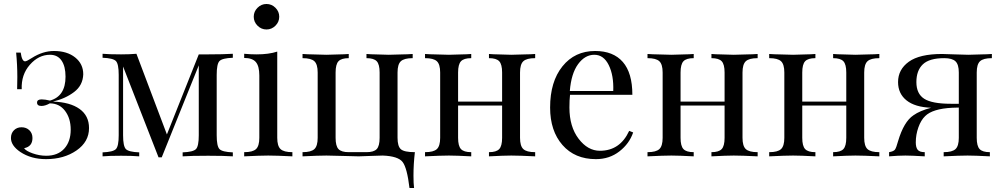

<svg xmlns="http://www.w3.org/2000/svg" viewBox="-20 -785 5027 964"><path d="M106 -477Q114 -477 140 -494Q195 -529 251 -529Q317 -529 357.5 -496.5Q398 -464 398 -412Q396 -356 352 -323Q309 -290 246 -275Q332 -272 379.5 -238Q427 -204 427 -142Q427 -73 364 -29.5Q301 14 211 14Q136 14 82 -22Q35 -54 35 -92Q35 -116 50 -131Q65 -146 88 -146Q112 -146 127.5 -131Q143 -116 143 -92Q143 -49 101 -41Q110 -27 144 -15Q178 -3 212 -3Q270 -3 302.5 -38.5Q335 -74 335 -134Q335 -191 306.5 -228.5Q278 -266 230 -266Q207 -253 188 -253Q166 -253 166 -270Q166 -286 189 -286Q206 -286 231 -280Q309 -302 309 -400Q309 -452 289 -481Q269 -510 231 -510Q174 -510 130 -460Q86 -410 89 -337H66Q67 -360 67 -398Q67 -460 61 -521H84Q90 -477 106 -477Z M1068 -409V-106Q1068 -51 1082 -36.5Q1096 -22 1149 -20V0Q1103 -3 1025 -3Q939 -3 897 0V-20Q950 -22 964 -36.5Q978 -51 978 -106V-457L792 5H776L598 -451V-106Q598 -51 612 -36.5Q626 -22 679 -20V0Q643 -3 588 -3Q528 -3 495 0V-20Q548 -22 562 -36.5Q576 -51 576 -106V-409Q576 -464 562 -478.5Q548 -493 495 -495V-515Q528 -512 588 -512Q632 -512 665 -515L818 -110L978 -512H1025Q1101 -512 1149 -515V-495Q1096 -493 1082 -478.5Q1068 -464 1068 -409Z M1363 -746Q1382 -727 1382 -701Q1382 -675 1363 -656Q1344 -637 1318 -637Q1292 -637 1273 -656Q1254 -675 1254 -701Q1254 -727 1273 -746Q1292 -765 1318 -765Q1344 -765 1363 -746ZM1448 -21V0Q1367 -4 1327 -4Q1287 -4 1206 0V-21Q1249 -21 1265.5 -36.5Q1282 -52 1282 -93V-406Q1282 -453 1264.5 -473.5Q1247 -494 1206 -494V-515Q1238 -512 1268 -512Q1330 -512 1372 -526V-93Q1372 -52 1388.5 -36.5Q1405 -21 1448 -21Z M1976 -421V-93Q1976 -50 1993 -35.5Q2010 -21 2063 -21Q2056 39 2056 97Q2056 136 2059 159H2036Q2024 58 2001.5 28.5Q1979 -1 1902 -4Q1888 -4 1838 -2Q1788 0 1781 0Q1774 0 1704 -2Q1636 -4 1619 -4Q1580 -4 1499 0V-21Q1542 -21 1558.5 -36.5Q1575 -52 1575 -93V-421Q1575 -462 1558.5 -477.5Q1542 -493 1499 -493V-514Q1502 -514 1508 -513.5Q1514 -513 1525 -512.5Q1536 -512 1546 -512Q1598 -510 1619 -510Q1642 -510 1688 -512Q1697 -512 1707.5 -512.5Q1718 -513 1723.5 -513.5Q1729 -514 1731 -514V-493Q1694 -493 1679.5 -477.5Q1665 -462 1665 -421V-93Q1665 -52 1679.5 -36.5Q1694 -21 1731 -21H1820Q1857 -21 1871.5 -36.5Q1886 -52 1886 -93V-421Q1886 -462 1871.5 -477.5Q1857 -493 1820 -493V-514Q1822 -514 1827.5 -513.5Q1833 -513 1843.5 -512.5Q1854 -512 1863 -512Q1909 -510 1932 -510Q1954 -510 2004 -512Q2015 -512 2026 -512.5Q2037 -513 2043 -513.5Q2049 -514 2052 -514V-493Q2009 -493 1992.5 -477.5Q1976 -462 1976 -421Z M2591 -421V-93Q2591 -52 2607.5 -36.5Q2624 -21 2667 -21V0Q2586 -4 2547 -4Q2510 -4 2435 0V-21Q2472 -21 2486.5 -36.5Q2501 -52 2501 -93V-255H2280V-93Q2280 -52 2294.5 -36.5Q2309 -21 2346 -21V0Q2271 -4 2234 -4Q2195 -4 2114 0V-21Q2157 -21 2173.5 -36.5Q2190 -52 2190 -93V-421Q2190 -462 2173.5 -477.5Q2157 -493 2114 -493V-514Q2117 -514 2123 -513.5Q2129 -513 2140 -512.5Q2151 -512 2161 -512Q2213 -510 2234 -510Q2257 -510 2303 -512Q2312 -512 2322.5 -512.5Q2333 -513 2338.5 -513.5Q2344 -514 2346 -514V-493Q2309 -493 2294.5 -477.5Q2280 -462 2280 -421V-275H2501V-421Q2501 -462 2486.5 -477.5Q2472 -493 2435 -493V-514Q2437 -514 2442.5 -513.5Q2448 -513 2458.5 -512.5Q2469 -512 2478 -512Q2524 -510 2547 -510Q2569 -510 2619 -512Q2630 -512 2641 -512.5Q2652 -513 2658 -513.5Q2664 -514 2667 -514V-493Q2624 -493 2607.5 -477.5Q2591 -462 2591 -421Z M2972 14Q2866 14 2804 -57Q2742 -128 2742 -245Q2742 -375 2804 -452Q2866 -529 2968 -529Q3059 -529 3107 -474Q3155 -419 3155 -309H2842Q2839 -283 2839 -245Q2839 -149 2885 -88.5Q2931 -28 2992 -28Q3093 -28 3139 -128L3159 -120Q3140 -64 3090 -25Q3040 14 2972 14ZM2841 -328H3059Q3062 -406 3036.5 -458Q3011 -510 2964 -510Q2917 -510 2882.5 -463Q2848 -416 2841 -328Z M3708 -421V-93Q3708 -52 3724.5 -36.5Q3741 -21 3784 -21V0Q3703 -4 3664 -4Q3627 -4 3552 0V-21Q3589 -21 3603.5 -36.5Q3618 -52 3618 -93V-255H3397V-93Q3397 -52 3411.5 -36.5Q3426 -21 3463 -21V0Q3388 -4 3351 -4Q3312 -4 3231 0V-21Q3274 -21 3290.5 -36.5Q3307 -52 3307 -93V-421Q3307 -462 3290.5 -477.5Q3274 -493 3231 -493V-514Q3234 -514 3240 -513.5Q3246 -513 3257 -512.5Q3268 -512 3278 -512Q3330 -510 3351 -510Q3374 -510 3420 -512Q3429 -512 3439.5 -512.5Q3450 -513 3455.5 -513.5Q3461 -514 3463 -514V-493Q3426 -493 3411.5 -477.5Q3397 -462 3397 -421V-275H3618V-421Q3618 -462 3603.5 -477.5Q3589 -493 3552 -493V-514Q3554 -514 3559.5 -513.5Q3565 -513 3575.5 -512.5Q3586 -512 3595 -512Q3641 -510 3664 -510Q3686 -510 3736 -512Q3747 -512 3758 -512.5Q3769 -513 3775 -513.5Q3781 -514 3784 -514V-493Q3741 -493 3724.5 -477.5Q3708 -462 3708 -421Z M4319 -421V-93Q4319 -52 4335.5 -36.5Q4352 -21 4395 -21V0Q4314 -4 4275 -4Q4238 -4 4163 0V-21Q4200 -21 4214.5 -36.5Q4229 -52 4229 -93V-255H4008V-93Q4008 -52 4022.5 -36.5Q4037 -21 4074 -21V0Q3999 -4 3962 -4Q3923 -4 3842 0V-21Q3885 -21 3901.5 -36.5Q3918 -52 3918 -93V-421Q3918 -462 3901.5 -477.5Q3885 -493 3842 -493V-514Q3845 -514 3851 -513.5Q3857 -513 3868 -512.5Q3879 -512 3889 -512Q3941 -510 3962 -510Q3985 -510 4031 -512Q4040 -512 4050.5 -512.5Q4061 -513 4066.5 -513.5Q4072 -514 4074 -514V-493Q4037 -493 4022.5 -477.5Q4008 -462 4008 -421V-275H4229V-421Q4229 -462 4214.5 -477.5Q4200 -493 4163 -493V-514Q4165 -514 4170.5 -513.5Q4176 -513 4186.5 -512.5Q4197 -512 4206 -512Q4252 -510 4275 -510Q4297 -510 4347 -512Q4358 -512 4369 -512.5Q4380 -513 4386 -513.5Q4392 -514 4395 -514V-493Q4352 -493 4335.5 -477.5Q4319 -462 4319 -421Z M4884 -421V-93Q4884 -52 4898.5 -36.5Q4913 -21 4950 -21V0Q4875 -4 4838 -4Q4799 -4 4718 0V-21Q4761 -21 4777.5 -36.5Q4794 -52 4794 -93V-245L4761 -244Q4662 -239 4625 -202Q4604 -182 4591 -145.5Q4578 -109 4578 -70Q4578 -45 4587.5 -33Q4597 -21 4623 -21V0Q4555 -4 4526 -4Q4491 -4 4444 0V-21Q4467 -25 4473.5 -34Q4480 -43 4489 -76Q4518 -174 4566 -206Q4598 -229 4655 -244Q4574 -247 4531.5 -281Q4489 -315 4489 -373Q4489 -436 4543 -475Q4597 -514 4710 -514Q4714 -514 4772 -512Q4832 -510 4842 -510Q4862 -510 4912 -512Q4923 -512 4934 -512.5Q4945 -513 4951 -513.5Q4957 -514 4960 -514V-493Q4917 -493 4900.5 -477.5Q4884 -462 4884 -421ZM4721 -493Q4646 -493 4613.5 -462Q4581 -431 4581 -373Q4581 -314 4620.5 -289Q4660 -264 4754 -264H4794V-421Q4794 -461 4777.5 -477Q4761 -493 4721 -493Z"/></svg>

Font: Playfair Display
Style: Regular
Weight: 400
Designer: Claus Eggers S?rensen
Foundry: Claus Eggers S?rensen
Version: Version 1.003